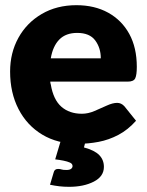

<svg xmlns="http://www.w3.org/2000/svg" viewBox="-20 -547 567 741"><path d="M282 8Q202 8 143 -27.5Q84 -63 51.5 -126Q19 -189 19 -271Q19 -343 51 -401Q83 -459 141 -493Q199 -527 275 -527Q345 -527 397.5 -498Q450 -469 479 -416Q508 -363 508 -289Q508 -258 502 -245Q496 -232 473 -232H174Q174 -229 174.5 -226.5Q175 -224 176 -221Q186 -162 217 -135Q248 -108 296 -108Q320 -108 344.5 -118.5Q369 -129 392 -139.5Q415 -150 432 -150Q448 -150 460 -137L505 -81Q474 -46 437 -26.5Q400 -7 360.5 0.5Q321 8 282 8ZM176 -322H369Q369 -362 347.5 -391Q326 -420 278 -420Q234 -420 209 -394.5Q184 -369 176 -322ZM247 174Q227 174 209.5 172Q192 170 173 166L187 119Q190 105 204 105Q212 105 217.5 107Q223 109 236 109Q249 109 254.5 104.5Q260 100 260 94Q260 85 250 80.5Q240 76 225 73Q210 70 193 68L216 -9H312L304 22Q345 33 363 51.5Q381 70 381 97Q381 134 342 154Q303 174 247 174Z"/></svg>

Font: Aleo Black
Style: Regular
Weight: 900
Designer: Alessio Laiso
Foundry: Alessio Laiso
Version: Version 2.001;gftools[0.9.29]